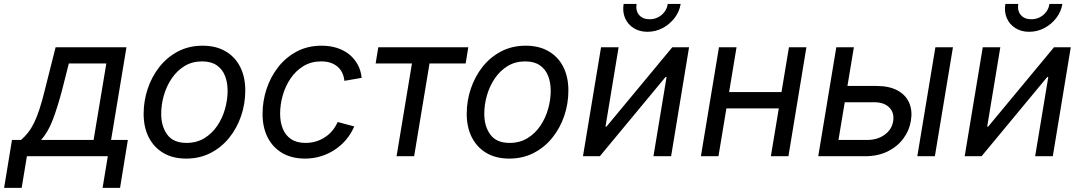

<svg xmlns="http://www.w3.org/2000/svg" viewBox="-73 -773 5347 950"><path d="M-52.7 156.7 -13.7 -80.6H31.2Q50.8 -97.7 66.4 -117.7Q82 -137.7 95.7 -165.5Q109.4 -193.4 122.3 -232.9Q135.3 -272.5 148.9 -328.1L202.1 -539.1H552.7L476.6 -80.6H559.6L521 156.7H434.6L460.4 0H60.1L34.2 156.7ZM129.9 -80.6H390.1L453.1 -459H267.6L234.4 -328.1Q211.9 -242.7 188.2 -180.4Q164.6 -118.2 129.9 -80.6Z M848.1 11.7Q782.7 11.7 735.6 -15.9Q688.5 -43.5 663.1 -93.3Q637.7 -143.1 637.7 -209.5Q637.7 -273.9 658 -334.2Q678.2 -394.5 716.3 -442.6Q754.4 -490.7 808.3 -518.8Q862.3 -546.9 929.7 -546.9Q995.1 -546.9 1042.5 -519.5Q1089.8 -492.2 1115.2 -442.4Q1140.6 -392.6 1140.6 -325.2Q1140.6 -259.8 1120.1 -199.5Q1099.6 -139.2 1061.3 -91.6Q1022.9 -43.9 969 -16.1Q915 11.7 848.1 11.7ZM850.1 -65.9Q899.9 -65.9 938 -89.1Q976.1 -112.3 1001.7 -150.1Q1027.3 -188 1040.3 -233.6Q1053.2 -279.3 1053.2 -323.7Q1053.2 -365.7 1040 -398.4Q1026.9 -431.2 999 -450.2Q971.2 -469.2 927.2 -469.2Q877.9 -469.2 840.3 -446.3Q802.7 -423.3 776.9 -385.3Q751 -347.2 737.8 -301.3Q724.6 -255.4 724.6 -210Q724.6 -147.9 754.6 -106.9Q784.7 -65.9 850.1 -65.9Z M1436.5 11.7Q1371.1 11.7 1324 -15.6Q1276.9 -43 1251.5 -92.8Q1226.1 -142.6 1226.1 -209Q1226.1 -272.9 1246.1 -333.3Q1266.1 -393.6 1304.2 -441.9Q1342.3 -490.2 1396.2 -518.6Q1450.2 -546.9 1518.1 -546.9Q1559.6 -546.9 1594.2 -535.9Q1628.9 -524.9 1654.8 -503.9Q1680.7 -482.9 1696.8 -453.6Q1712.9 -424.3 1716.3 -387.7L1630.9 -373Q1628.9 -394.5 1620.6 -412.1Q1612.3 -429.7 1597.9 -442.4Q1583.5 -455.1 1563.2 -462.2Q1543 -469.2 1516.1 -469.2Q1466.8 -469.2 1429 -446.3Q1391.1 -423.3 1365.2 -385.5Q1339.4 -347.7 1326.2 -301.8Q1313 -255.9 1313 -210.4Q1313 -168.9 1326.2 -136.2Q1339.4 -103.5 1367.2 -84.7Q1395 -65.9 1438.5 -65.9Q1466.8 -65.9 1491.7 -73.7Q1516.6 -81.5 1537.1 -95.5Q1557.6 -109.4 1572.8 -128.2Q1587.9 -147 1597.7 -169.4L1679.7 -147.5Q1664.1 -110.8 1639.2 -81.5Q1614.3 -52.2 1582.5 -31.5Q1550.8 -10.7 1513.7 0.5Q1476.6 11.7 1436.5 11.7Z M1889.2 0 1965.3 -459H1785.6L1798.8 -539.1H2244.1L2231 -459H2052.2L1976.1 0Z M2446.8 11.7Q2381.3 11.7 2334.2 -15.9Q2287.1 -43.5 2261.7 -93.3Q2236.3 -143.1 2236.3 -209.5Q2236.3 -273.9 2256.6 -334.2Q2276.9 -394.5 2314.9 -442.6Q2353 -490.7 2407 -518.8Q2460.9 -546.9 2528.3 -546.9Q2593.8 -546.9 2641.1 -519.5Q2688.5 -492.2 2713.9 -442.4Q2739.3 -392.6 2739.3 -325.2Q2739.3 -259.8 2718.8 -199.5Q2698.2 -139.2 2659.9 -91.6Q2621.6 -43.9 2567.6 -16.1Q2513.7 11.7 2446.8 11.7ZM2448.7 -65.9Q2498.5 -65.9 2536.6 -89.1Q2574.7 -112.3 2600.3 -150.1Q2626 -188 2638.9 -233.6Q2651.9 -279.3 2651.9 -323.7Q2651.9 -365.7 2638.7 -398.4Q2625.5 -431.2 2597.7 -450.2Q2569.8 -469.2 2525.9 -469.2Q2476.6 -469.2 2439 -446.3Q2401.4 -423.3 2375.5 -385.3Q2349.6 -347.2 2336.4 -301.3Q2323.2 -255.4 2323.2 -210Q2323.2 -147.9 2353.3 -106.9Q2383.3 -65.9 2448.7 -65.9Z M3247.6 0H3160.2L3225.1 -391.6H3219.7L2895 0H2811.5L2900.9 -539.1H2987.8L2922.9 -146.5H2927.7L3253.4 -539.1H3336.4ZM3130.4 -615.7Q3091.3 -615.7 3062.3 -634Q3033.2 -652.3 3019.8 -683.6Q3006.3 -714.8 3012.7 -753.4H3076.7Q3071.3 -719.7 3089.4 -698.7Q3107.4 -677.7 3141.1 -677.7Q3163.6 -677.7 3182.6 -687.3Q3201.7 -696.8 3214.6 -713.9Q3227.5 -731 3231 -753.4H3294.9Q3288.6 -714.8 3264.4 -683.6Q3240.2 -652.3 3205.3 -634Q3170.4 -615.7 3130.4 -615.7Z M3813.5 -317.4 3799.8 -236.8H3500.5L3513.7 -317.4ZM3571.3 -539.1 3481.9 0H3395L3484.4 -539.1ZM3917 -539.1 3828.1 0H3741.2L3830.6 -539.1Z M4106.9 -347.7H4264.2Q4327.1 -347.7 4367.9 -325.4Q4408.7 -303.2 4425.5 -264.4Q4442.4 -225.6 4434.1 -175.8Q4425.8 -126 4395.8 -86.2Q4365.7 -46.4 4317.9 -23.2Q4270 0 4207.5 0H3975.6L4064.9 -539.1H4151.9L4075.7 -80.6H4218.3Q4268.6 -80.6 4304.2 -106.4Q4339.8 -132.3 4346.2 -172.9Q4353 -214.4 4327.6 -240.7Q4302.2 -267.1 4252 -267.1H4093.3ZM4465.8 0 4555.2 -539.1H4642.1L4552.7 0Z M5136.2 0H5048.8L5113.8 -391.6H5108.4L4783.7 0H4700.2L4789.6 -539.1H4876.5L4811.5 -146.5H4816.4L5142.1 -539.1H5225.1ZM5019 -615.7Q4980 -615.7 4950.9 -634Q4921.9 -652.3 4908.4 -683.6Q4895 -714.8 4901.4 -753.4H4965.3Q4960 -719.7 4978 -698.7Q4996.1 -677.7 5029.8 -677.7Q5052.2 -677.7 5071.3 -687.3Q5090.3 -696.8 5103.3 -713.9Q5116.2 -731 5119.6 -753.4H5183.6Q5177.2 -714.8 5153.1 -683.6Q5128.9 -652.3 5094 -634Q5059.1 -615.7 5019 -615.7Z"/></svg>

Font: Inter 18pt
Style: Italic
Weight: 400
Italic angle: -9.3988°
Designer: Rasmus Andersson
Foundry: rsms
Version: Version 4.001;git-66647c0bb